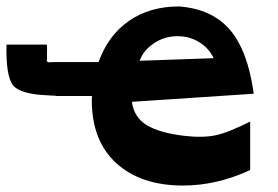

<svg xmlns="http://www.w3.org/2000/svg" viewBox="-145 -553 861 594"><path d="M423 -133Q482 -126 522 -134.5Q562 -143 629 -177V-27Q526 21 421 21Q291 21 215 -48Q139 -117 139 -243V-244Q139 -252 140 -256H27V-257Q14 -257 5 -258Q-82 -261 -104.5 -289Q-127 -317 -125 -415H0Q1 -403 0.5 -392.5Q0 -382 0.5 -377Q1 -372 0 -367.5Q-1 -363 1.5 -362Q4 -361 4.5 -360.5Q5 -360 12 -360.5Q19 -361 23 -361H27H125H160Q189 -443 253.5 -488Q318 -533 408 -533H410Q512 -525 567 -460Q622 -395 640 -263L263 -238Q270 -189 309.5 -165.5Q349 -142 423 -133ZM408 -441Q366 -442 332.5 -420Q299 -398 287 -365L516 -373Q502 -403 473 -421.5Q444 -440 408 -441Z"/></svg>

Font: OpenDyslexic
Style: Bold
Weight: 800
Designer: Abbie Gonzalez
Version: Version 0.920;hotconv 1.0.109;makeotfexe 2.5.65596